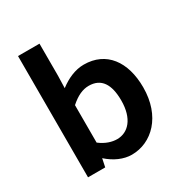

<svg xmlns="http://www.w3.org/2000/svg" viewBox="-168 -831 919 968"><g transform="rotate(-30 292.0 -347.0)"><path d="M173 0 183 -48C225 -10 275 12 322 12C439 12 541 -86 541 -254C541 -404 468 -503 338 -503C288 -503 239 -481 196 -448L198 -519V-706H73V0ZM198 -348C236 -382 271 -398 306 -398C379 -398 412 -346 412 -252C412 -146 361 -93 297 -93C268 -93 233 -103 198 -130Z"/></g></svg>

Font: Falling Sky
Style: Med
Weight: 500
Designer: Paul D. Hunt
Foundry: Adobe Systems Incorporated
Version: Version 1.02